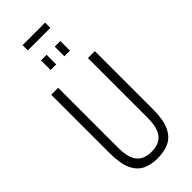

<svg xmlns="http://www.w3.org/2000/svg" viewBox="-319 -1054 1114 1114"><g transform="rotate(-45 238.0 -497.5)"><path d="M235 12Q181 12 141.5 -7.5Q102 -27 80.5 -75Q59 -123 59 -208V-686H116V-196Q116 -114 145.5 -77Q175 -40 237 -40Q300 -40 330 -77Q360 -114 360 -196V-686H417V-208Q417 -123 394.5 -75Q372 -27 331.5 -7.5Q291 12 235 12ZM158 -790V-869H204V-790ZM271 -790V-869H317V-790ZM145 -964V-1007H330V-964Z"/></g></svg>

Font: Archivo ExtraCondensed ExtraLight
Style: Regular
Weight: 250
Width: 2
Designer: Hector Gatti
Foundry: Omnibus-Type
Version: Version 2.001